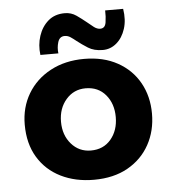

<svg xmlns="http://www.w3.org/2000/svg" viewBox="-49 -686 669 744"><g transform="rotate(-5 285.5 -314.5)"><path d="M38 -224Q38 -291 69.5 -344Q101 -397 158 -427.5Q215 -458 289 -458Q364 -458 419 -427.5Q474 -397 503.5 -344Q533 -291 533 -224Q533 -157 503.5 -103.5Q474 -50 419 -19Q364 12 287 12Q215 12 158.5 -16Q102 -44 70 -97Q38 -150 38 -224ZM179 -223Q179 -171 209 -136.5Q239 -102 285 -102Q334 -102 363 -136.5Q392 -171 392 -223Q392 -275 363 -309.5Q334 -344 285 -344Q239 -344 209 -309.5Q179 -275 179 -223ZM365 -486Q331 -486 308 -500.5Q285 -515 266 -530Q255 -539 244.5 -546Q234 -553 222 -553Q202 -553 195.5 -531.5Q189 -510 192 -488H122Q117 -527 128.5 -562Q140 -597 165.5 -619Q191 -641 230 -641Q255 -641 275 -627Q295 -613 312 -599Q326 -587 338 -578Q350 -569 362 -569Q381 -569 384.5 -591.5Q388 -614 387 -638H457Q464 -595 453 -560.5Q442 -526 418.5 -506Q395 -486 365 -486Z"/></g></svg>

Font: Reem Kufi
Style: Bold
Weight: 700
Designer: Khaled Hosny
Version: Version 1.001